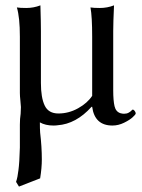

<svg xmlns="http://www.w3.org/2000/svg" viewBox="-20 -459 530 717"><path d="M324.2 -60.1H321.8Q264.2 3.9 194.8 8.8Q189.9 9.8 179.2 9.8Q149.9 9.8 128.9 -2Q128.9 22.9 129.9 36.1Q136.2 89.8 136.2 136.2Q136.2 168 129.9 207Q116.7 211.9 90.3 222.4Q64 232.9 50.8 237.8L40 220.2Q45.9 203.1 48.8 176.8Q52.7 148.9 54.2 91.8V6.8Q54.2 -16.1 57.1 -34.2Q57.1 -38.6 57.6 -46.9Q58.1 -55.2 58.1 -59.1Q58.1 -63.5 56.2 -82.3Q54.2 -101.1 54.2 -111.8V-127V-321.8Q54.2 -394 43 -431.2Q54.7 -429.2 78.1 -429.2Q105.5 -429.2 130.9 -439Q132.8 -375 132.8 -342.8V-148.9Q132.8 -94.2 147 -64.7Q161.1 -35.2 198.2 -35.2Q236.8 -35.2 271.7 -54.7Q306.6 -74.2 324.2 -101.1V-321.8Q324.2 -396.5 317.9 -431.2Q329.6 -429.2 353 -429.2Q380.4 -429.2 405.8 -439Q402.8 -375 402.8 -342.8V-121.1Q402.8 -83.5 407.7 -62.5Q412.6 -41.5 430.2 -36.1Q438 -34.2 442.9 -34.2Q453.1 -34.2 460.2 -38.1Q467.3 -42 470.7 -45.9Q474.1 -49.8 476.1 -49.8Q479 -49.8 482.9 -44.9Q486.8 -40 486.8 -35.2Q486.8 -31.7 475.8 -21.5Q464.8 -11.2 443.4 -0.7Q421.9 9.8 399.9 9.8Q333.5 9.8 324.2 -60.1Z"/></svg>

Font: Common Serif
Style: Regular
Weight: 400
Designer: Philipp H. Poll, Khaled Hosny
Foundry: Stefan Peev, Context Ltd.
Version: Version 1.026